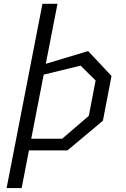

<svg xmlns="http://www.w3.org/2000/svg" viewBox="-20 -785 660 1002"><path d="M14.5 196.5H93L131 0H332L517 -155L562 -388.5L440 -518.5L219 -452L280 -765H201.5ZM143 -61 208 -395.5 400.5 -442.5 479 -365 443.5 -180.5 304.5 -61Z"/></svg>

Font: Monaspace Krypton Light
Style: Italic
Weight: 300
Italic angle: -11°
Designer: Riley Cran & the Lettermatic Team
Foundry: Lettermatic
Version: Version 1.101 (Monaspace Krypton)